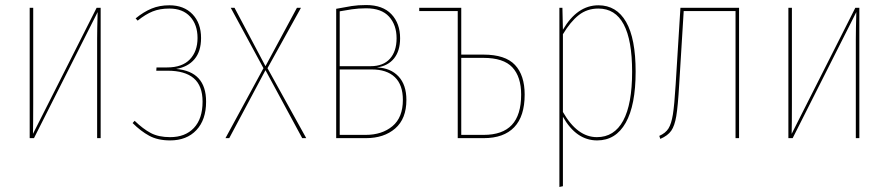

<svg xmlns="http://www.w3.org/2000/svg" viewBox="-20 -549 3533 763"><path d="M380 0H366V-394Q366 -429 368 -501L115 0H98V-518H112V-136Q112 -60 111 -17L364 -518H380Z M779 -398Q779 -345 753 -314Q727 -283 680 -275Q799 -265 799 -145Q799 -73 760.5 -32Q722 9 656 9Q607 9 573 -9.5Q539 -28 507 -60L515 -69Q548 -37 579 -20.5Q610 -4 656 -4Q716 -4 750.5 -40.5Q785 -77 785 -145Q785 -208 750 -238Q715 -268 646 -268H601L602 -281H644Q704 -281 734.5 -313Q765 -345 765 -398Q765 -451 735.5 -483Q706 -515 653 -515Q615 -515 586.5 -503.5Q558 -492 527 -467L519 -476Q551 -502 582.5 -515Q614 -528 653 -528Q711 -528 745 -492.5Q779 -457 779 -398Z M1197 0H1181L1035 -270L891 0H876L1027 -278L897 -518H912L1035 -286L1160 -518H1176L1043 -278Z M1595 -152Q1595 -77 1550.5 -38.5Q1506 0 1434 0H1316V-514Q1352 -521 1377.5 -525Q1403 -529 1435 -529Q1501 -529 1535.5 -492.5Q1570 -456 1570 -397Q1570 -347 1546 -317Q1522 -287 1478 -281Q1532 -279 1563.5 -245.5Q1595 -212 1595 -152ZM1330 -504V-286H1453Q1503 -286 1529.5 -315.5Q1556 -345 1556 -397Q1556 -450 1526 -483Q1496 -516 1435 -516Q1405 -516 1378 -512Q1351 -508 1330 -504ZM1581 -152Q1581 -212 1549 -242.5Q1517 -273 1457 -273H1330V-13H1433Q1498 -13 1539.5 -47.5Q1581 -82 1581 -152Z M2065 -173Q2065 -87 2023.5 -43.5Q1982 0 1902 0H1799V-505H1646V-518H1813V-332H1901Q1988 -332 2026.5 -291Q2065 -250 2065 -173ZM2051 -173Q2051 -244 2016 -281.5Q1981 -319 1901 -319H1813V-13H1902Q1977 -13 2014 -52.5Q2051 -92 2051 -173Z M2506 -264Q2506 -131 2466.5 -61Q2427 9 2353 9Q2270 9 2217 -85V191L2203 194V-518H2215L2217 -431Q2274 -528 2358 -528Q2430 -528 2468 -462Q2506 -396 2506 -264ZM2492 -264Q2492 -515 2358 -515Q2313 -515 2280 -489Q2247 -463 2217 -413V-104Q2274 -4 2352 -4Q2421 -4 2456.5 -69.5Q2492 -135 2492 -264Z M2917 -518V0H2903V-505H2697L2679 -212Q2674 -126 2667.5 -87.5Q2661 -49 2647.5 -29.5Q2634 -10 2604 3L2600 -9Q2625 -20 2636.5 -38.5Q2648 -57 2654 -94Q2660 -131 2665 -213L2684 -518Z M3395 0H3381V-394Q3381 -429 3383 -501L3130 0H3113V-518H3127V-136Q3127 -60 3126 -17L3379 -518H3395Z"/></svg>

Font: Fira Sans Compressed Hair
Style: Regular
Weight: 100
Width: 1
Designer: bBox Type GmbH & Carrois Corporate GbR & Edenspiekermann AG
Foundry: bBox Type GmbH & Carrois Corporate GbR & Edenspiekermann AG
Version: Version 4.301